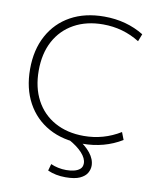

<svg xmlns="http://www.w3.org/2000/svg" viewBox="-101 -818 921 1116"><g transform="rotate(10 359.5 -260.5)"><path d="M424 10Q310 10 226.5 -36Q143 -82 97 -166.5Q51 -251 51 -365Q51 -479 97 -563.5Q143 -648 226.5 -694Q310 -740 424 -740Q555 -740 658 -677L641 -633Q543 -694 425 -694Q327 -694 254 -653.5Q181 -613 141.5 -539.5Q102 -466 102 -365Q102 -265 141.5 -191Q181 -117 254 -76.5Q327 -36 425 -36Q542 -36 641 -97L658 -53Q555 10 424 10ZM362 219Q304 219 257 198L268 158Q288 167 311.5 172Q335 177 359 177Q383 177 404.5 172Q426 167 440 155Q454 143 454 121Q454 92 425.5 60.5Q397 29 344 0L390 -15Q443 16 472 52.5Q501 89 501 127Q501 149 489 170Q477 191 447 205Q417 219 362 219Z"/></g></svg>

Font: M PLUS 1 Light
Style: Regular
Weight: 300
Designer: Coji Morishita
Foundry: UNDERFOREST DESIGN
Version: Version 1.001